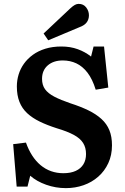

<svg xmlns="http://www.w3.org/2000/svg" viewBox="-20 -957 646 991"><path d="M320 14Q267 14 218 -3.5Q169 -21 136 -50L122 6H66L48 -213L114 -221Q127 -184 146 -154.5Q165 -125 189.5 -104.5Q214 -84 243.5 -73.5Q273 -63 307 -63Q345 -63 371 -75Q397 -87 410.5 -109Q424 -131 424 -162Q424 -195 409 -219Q394 -243 360.5 -261Q327 -279 273 -295Q223 -311 185 -329.5Q147 -348 120.5 -372.5Q94 -397 80.5 -431Q67 -465 67 -511Q67 -542 76 -572Q85 -602 103.5 -628Q122 -654 149.5 -674Q177 -694 214 -705.5Q251 -717 297 -717Q343 -717 381.5 -703Q420 -689 450 -665L463 -717H517L539 -505L474 -494Q457 -549 431.5 -582Q406 -615 374 -630Q342 -645 304 -645Q256 -645 226.5 -619.5Q197 -594 197 -550Q197 -518 212.5 -496.5Q228 -475 260.5 -458Q293 -441 343 -424Q396 -407 436 -387.5Q476 -368 503.5 -343Q531 -318 544.5 -285Q558 -252 558 -207Q558 -156 539 -115Q520 -74 487 -45Q454 -16 411 -1Q368 14 320 14ZM229 -749 205 -784 342 -913Q356 -926 366 -931.5Q376 -937 386 -937Q411 -937 425 -918.5Q439 -900 439 -878Q439 -857 427.5 -841.5Q416 -826 391 -817Z"/></svg>

Font: Literata 18pt SemiBold
Style: Regular
Weight: 600
Designer: Latin by Veronika Burian and Jose Scaglione. Greek by Irene Vlachou. Cyrillic by Vera Evstafieva.
Foundry: TypeTogether
Version: Version 3.103;gftools[0.9.29]